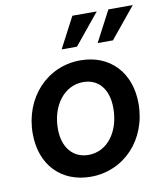

<svg xmlns="http://www.w3.org/2000/svg" viewBox="-83 -792 758 877"><g transform="rotate(-10 296.0 -353.5)"><path d="M268 16C423 16 540 -109 540 -276C540 -420 449 -516 312 -516C157 -516 40 -390 40 -223C40 -79 131 16 268 16ZM275 -84C203 -84 157 -139 157 -225C157 -335 221 -416 307 -416C379 -416 423 -363 423 -275C423 -164 361 -84 275 -84ZM237 -580H308L425 -723H312ZM404 -580H475L592 -723H479Z"/></g></svg>

Font: Uncut Sans Semibold Italic
Style: Regular
Weight: 600
Italic angle: -11°
Designer: Kasper Nordkvist
Foundry: UNCUT.wtf
Version: Version 1.304;Glyphs 3.2 (3246)